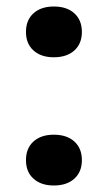

<svg xmlns="http://www.w3.org/2000/svg" viewBox="-20 -551 330 585"><path d="M59.6 0ZM229.5 -63Q229.5 -27.3 206.5 -6.6Q183.6 14.2 144 14.2Q105 14.2 82 -6.6Q59.1 -27.3 59.1 -63Q59.1 -99.1 82 -119.9Q105 -140.6 144 -140.6Q183.6 -140.6 206.5 -119.9Q229.5 -99.1 229.5 -63ZM229.5 -453.6Q229.5 -418 206.5 -397.2Q183.6 -376.5 144 -376.5Q105 -376.5 82 -397.2Q59.1 -418 59.1 -453.6Q59.1 -489.7 82 -510.5Q105 -531.2 144 -531.2Q183.6 -531.2 206.5 -510.5Q229.5 -489.7 229.5 -453.6Z"/></svg>

Font: TypoPRO Playfair Display SC
Style: Bold
Weight: 700
Designer: Claus Eggers Sørensen
Foundry: Claus Eggers Sørensen
Version: Version 1.004;PS 001.004;hotconv 1.0.70;makeotf.lib2.5.58329